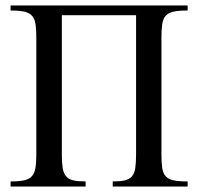

<svg xmlns="http://www.w3.org/2000/svg" viewBox="-20 -682 724 702"><path d="M392.1 0V-18.6Q419.9 -18.6 436.5 -22.5Q453.1 -26.4 462.4 -37.4Q471.7 -48.3 474.6 -67.6Q477.5 -86.9 477.5 -117.7V-626.5H206.1V-117.7Q206.1 -86.9 209.2 -67.6Q212.4 -48.3 221.7 -37.4Q231 -26.4 248 -22.5Q265.1 -18.6 293 -18.6V0H18.6V-18.6Q49.3 -18.6 68.1 -22.7Q86.9 -26.9 96.7 -37.8Q106.4 -48.8 109.6 -68.1Q112.8 -87.4 112.8 -117.7V-543.5Q112.8 -574.2 109.9 -593.8Q106.9 -613.3 97.2 -624.3Q87.4 -635.3 68.8 -639.4Q50.3 -643.6 18.6 -643.6V-662.1H666V-643.6Q633.8 -643.6 615 -639.6Q596.2 -635.7 586.2 -624.8Q576.2 -613.8 573.2 -594.2Q570.3 -574.7 570.3 -543.5V-117.7Q570.3 -86.4 573.2 -67.1Q576.2 -47.9 586.2 -37.1Q596.2 -26.4 615 -22.5Q633.8 -18.6 666 -18.6V0Z"/></svg>

Font: Doulos SIL Cyr
Style: Regular
Weight: 400
Designer: Walt Agee, Victor Gaultney, Peter Martin, Debbi Hosken, Becca Hirsbrunner
Foundry: SIL International
Version: Version 5.000